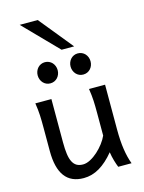

<svg xmlns="http://www.w3.org/2000/svg" viewBox="-143 -1062 865 1156"><g transform="rotate(-15 289.5 -483.5)"><path d="M231.9 12.2Q75.7 12.2 75.7 -197.8V-341.8Q75.7 -365.2 75.4 -384.3Q75.2 -403.3 74.2 -421.1Q73.2 -439 71.3 -457.5Q69.3 -476.1 65.9 -498H166V-227.1Q166 -185.5 170.2 -155.5Q174.3 -125.5 184.1 -106.2Q193.8 -86.9 209.7 -77.6Q225.6 -68.4 249 -68.4Q270.5 -68.4 294.9 -81.3Q319.3 -94.2 341.6 -114.3Q363.8 -134.3 382.1 -158.4Q400.4 -182.6 410.2 -205.1V-341.8Q410.2 -365.7 409.9 -385Q409.7 -404.3 408.7 -421.9Q407.7 -439.5 405.8 -457.5Q403.8 -475.6 400.4 -498H500.5V-219.7Q500.5 -148.4 508.5 -95Q516.6 -41.5 532.2 0H449.2Q445.8 -8.3 441.9 -19.5Q438 -30.8 434.3 -43.5Q430.7 -56.2 427.5 -70.1Q424.3 -84 422.4 -97.7Q377.9 -43.5 330.8 -15.6Q283.7 12.2 231.9 12.2ZM123 -656.7Q123 -670.4 127.7 -682.4Q132.3 -694.3 140.6 -703.4Q148.9 -712.4 160.2 -717.5Q171.4 -722.7 185.1 -722.7Q198.7 -722.7 210.2 -717.5Q221.7 -712.4 230 -703.4Q238.3 -694.3 242.9 -682.4Q247.6 -670.4 247.6 -656.7Q247.6 -643.1 242.9 -631.1Q238.3 -619.1 230 -610.1Q221.7 -601.1 210.2 -595.9Q198.7 -590.8 185.1 -590.8Q171.4 -590.8 160.2 -595.9Q148.9 -601.1 140.6 -610.1Q132.3 -619.1 127.7 -631.1Q123 -643.1 123 -656.7ZM328.1 -656.7Q328.1 -670.4 332.8 -682.4Q337.4 -694.3 345.7 -703.4Q354 -712.4 365.2 -717.5Q376.5 -722.7 390.1 -722.7Q403.8 -722.7 415.3 -717.5Q426.8 -712.4 435.1 -703.4Q443.4 -694.3 448 -682.4Q452.6 -670.4 452.6 -656.7Q452.6 -643.1 448 -631.1Q443.4 -619.1 435.1 -610.1Q426.8 -601.1 415.3 -595.9Q403.8 -590.8 390.1 -590.8Q376.5 -590.8 365.2 -595.9Q354 -601.1 345.7 -610.1Q337.4 -619.1 332.8 -631.1Q328.1 -643.1 328.1 -656.7ZM209.5 -979 380.4 -769H302.2L97.2 -979Z"/></g></svg>

Font: Andika Basic
Style: Regular
Weight: 400
Designer: Annie Olsen & Victor Gaultney
Foundry: SIL International
Version: Version 1.000